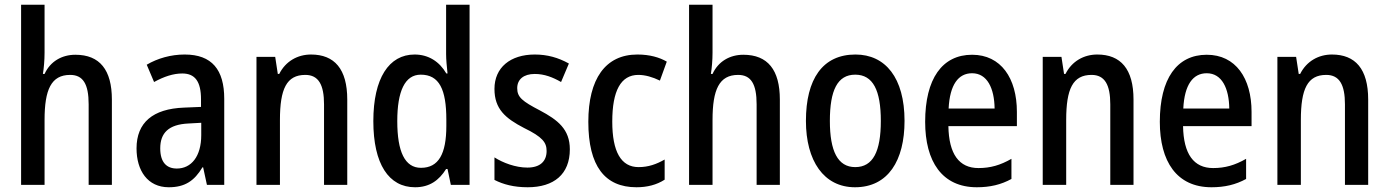

<svg xmlns="http://www.w3.org/2000/svg" viewBox="-20 -846 5859 810"><path d="M168 -624V-826H69V-66H168V-340C168 -468 196 -530 276 -530C330 -530 354 -492 354 -406V-66H452V-426C452 -551 401 -615 298 -615C241 -615 192 -587 168 -534H161C165 -558 168 -592 168 -624Z M759 -616C701 -616 645 -600 599 -573L630 -500C672 -523 711 -536 749 -536C803 -536 828 -502 828 -427V-395L756 -392C625 -387 556 -329 556 -220C556 -126 603 -56 692 -56C760 -56 800 -83 834 -140H837L853 -66H926V-429C926 -552 874 -616 759 -616ZM775 -325 829 -328V-276C829 -186 787 -135 726 -135C683 -135 656 -161 656 -220C656 -285 691 -321 775 -325Z M1292 -616C1236 -616 1185 -588 1158 -534H1152L1141 -606H1062V-66H1161V-340C1161 -471 1189 -530 1268 -530C1324 -530 1347 -488 1347 -406V-66H1445V-426C1445 -555 1391 -616 1292 -616Z M1731 -56C1792 -56 1832 -85 1862 -133H1868L1882 -66H1961V-826H1862V-618C1862 -594 1865 -565 1868 -536H1863C1834 -586 1788 -616 1729 -616C1621 -616 1555 -516 1555 -335C1555 -154 1620 -56 1731 -56ZM1756 -138C1688 -138 1656 -206 1656 -335C1656 -461 1688 -531 1755 -531C1833 -531 1863 -469 1863 -341V-315C1863 -196 1830 -138 1756 -138Z M2384 -216C2384 -301 2333 -340 2258 -380C2183 -419 2162 -436 2162 -474C2162 -511 2189 -534 2236 -534C2277 -534 2312 -520 2347 -500L2380 -578C2335 -603 2289 -616 2236 -616C2133 -616 2066 -561 2066 -471C2066 -386 2112 -347 2191 -306C2269 -268 2286 -245 2286 -209C2286 -166 2259 -139 2205 -139C2155 -139 2102 -159 2066 -182V-87C2103 -68 2148 -56 2206 -56C2317 -56 2384 -111 2384 -216Z M2665 -56C2710 -56 2750 -66 2784 -88V-173C2749 -153 2715 -141 2674 -141C2600 -141 2563 -206 2563 -333C2563 -463 2599 -530 2673 -530C2702 -530 2733 -521 2764 -506L2793 -586C2762 -604 2721 -616 2669 -616C2534 -616 2462 -513 2462 -332C2462 -145 2532 -56 2665 -56Z M2986 -624V-826H2887V-66H2986V-340C2986 -468 3014 -530 3094 -530C3148 -530 3172 -492 3172 -406V-66H3270V-426C3270 -551 3219 -615 3116 -615C3059 -615 3010 -587 2986 -534H2979C2983 -558 2986 -592 2986 -624Z M3796 -336C3796 -518 3715 -616 3589 -616C3450 -616 3380 -512 3380 -336C3380 -168 3455 -56 3587 -56C3727 -56 3796 -169 3796 -336ZM3481 -336C3481 -465 3513 -531 3588 -531C3663 -531 3696 -465 3696 -336C3696 -207 3663 -141 3588 -141C3514 -141 3481 -209 3481 -336Z M4081 -615C3955 -615 3883 -514 3883 -332C3883 -165 3954 -56 4101 -56C4157 -56 4203 -67 4247 -91V-176C4200 -149 4158 -137 4108 -137C4026 -137 3983 -196 3981 -314H4270V-374C4270 -516 4203 -615 4081 -615ZM4081 -537C4145 -537 4175 -473 4176 -388H3982C3987 -489 4023 -537 4081 -537Z M4609 -616C4553 -616 4502 -588 4475 -534H4469L4458 -606H4379V-66H4478V-340C4478 -471 4506 -530 4585 -530C4641 -530 4664 -488 4664 -406V-66H4762V-426C4762 -555 4708 -616 4609 -616Z M5071 -615C4945 -615 4873 -514 4873 -332C4873 -165 4944 -56 5091 -56C5147 -56 5193 -67 5237 -91V-176C5190 -149 5148 -137 5098 -137C5016 -137 4973 -196 4971 -314H5260V-374C5260 -516 5193 -615 5071 -615ZM5071 -537C5135 -537 5165 -473 5166 -388H4972C4977 -489 5013 -537 5071 -537Z M5599 -616C5543 -616 5492 -588 5465 -534H5459L5448 -606H5369V-66H5468V-340C5468 -471 5496 -530 5575 -530C5631 -530 5654 -488 5654 -406V-66H5752V-426C5752 -555 5698 -616 5599 -616Z"/></svg>

Font: Noto Sans Malayalam UI Condensed Medium
Style: Regular
Weight: 500
Width: 3
Designer: Jelle Bosma - Monotype Design Team
Foundry: Monotype Imaging Inc.
Version: Version 2.104